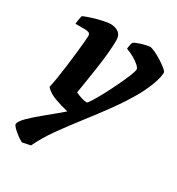

<svg xmlns="http://www.w3.org/2000/svg" viewBox="-168 -608 845 915"><g transform="rotate(30 254.5 -150.0)"><path d="M89 200Q73 192 57 179.5Q41 167 30.5 156Q20 145 20 140Q20 124 48.5 96Q77 68 119 34Q161 0 203 -36Q164 -45 127.5 -58.5Q91 -72 71 -95Q76 -116 81.5 -150Q87 -184 92 -222.5Q97 -261 101 -297.5Q105 -334 107.5 -360.5Q110 -387 110 -396Q110 -409 102 -413Q94 -417 80 -417H28Q28 -425 31 -442.5Q34 -460 36 -464Q51 -471 78 -479.5Q105 -488 132 -494Q159 -500 173 -500Q201 -500 218.5 -487Q236 -474 236 -446Q236 -416 232 -374Q228 -332 221.5 -287Q215 -242 208.5 -202.5Q202 -163 198 -138Q214 -130 232 -124.5Q250 -119 261 -119Q265 -119 279 -141Q293 -163 311.5 -197.5Q330 -232 347.5 -268.5Q365 -305 377 -334Q389 -363 389 -375Q389 -382 376 -394Q363 -406 342 -418Q321 -430 300 -437Q300 -445 303 -458Q306 -471 308 -474Q316 -480 333 -486Q350 -492 367 -496Q384 -500 391 -500Q400 -500 419.5 -491Q439 -482 459.5 -469Q480 -456 494.5 -444Q509 -432 509 -426Q509 -400 494.5 -361Q480 -322 460 -285Q424 -221 379 -159Q334 -97 287.5 -37.5Q241 22 200.5 79Q160 136 134 191Z"/></g></svg>

Font: Texturina ExtraBold
Style: Italic
Weight: 800
Italic angle: -11°
Designer: Guillermo Torres Carreño
Foundry: Omnibus-Type
Version: Version 1.002; ttfautohint (v1.8.3)